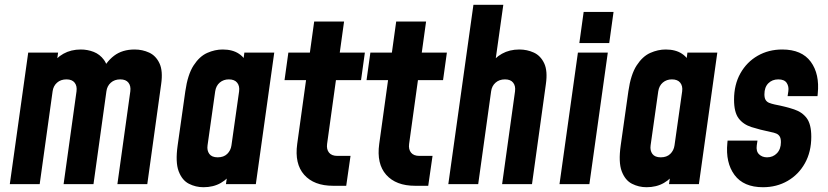

<svg xmlns="http://www.w3.org/2000/svg" viewBox="-20 -770 3461 803"><path d="M21 0 98 -550H223L211 -466L193 -495Q213.5 -527.5 245.2 -545.2Q277 -563 318 -563Q346 -563 371.8 -553Q397.5 -543 414.8 -519.5Q432 -496 434 -456L402 -464Q422.5 -510.5 457 -536.8Q491.5 -563 543 -563Q575.5 -563 603.8 -550Q632 -537 647 -505.2Q662 -473.5 654 -418L596 0H471L525 -388Q528 -410.5 517.2 -424.2Q506.5 -438 483 -438Q459 -438 443.5 -424.2Q428 -410.5 425 -388L371 0H246L300 -388Q303 -410.5 292.2 -424.2Q281.5 -438 258 -438Q234 -438 218.5 -424.2Q203 -410.5 200 -388L146 0Z M831 13Q798.5 13 770 -1.5Q741.5 -16 727.2 -53.8Q713 -91.5 723 -162L755 -388Q765 -458.5 789.8 -496.5Q814.5 -534.5 846.8 -548.8Q879 -563 911 -563Q952.5 -563 979.2 -545.2Q1006 -527.5 1017 -495L991 -466L1002 -550H1127L1050 0H925L937 -84L955 -55Q935 -23 903.8 -5Q872.5 13 831 13ZM890.5 -112Q915.5 -112 930.2 -126.2Q945 -140.5 948 -162L980 -388Q983 -410 972 -424Q961 -438 937 -438Q915 -438 899.2 -424.8Q883.5 -411.5 880 -388L848 -162Q845 -140.5 855.5 -126.2Q866 -112 890.5 -112Z M1373 7Q1293 7 1252.2 -39Q1211.5 -85 1223 -168L1260 -435H1170L1186 -550H1276L1294 -680H1419L1401 -550H1506L1490 -435H1385L1348 -168Q1345 -145.5 1356 -131.8Q1367 -118 1391 -118H1446L1428 7Z M1716 7Q1636 7 1595.2 -39Q1554.5 -85 1566 -168L1603 -435H1513L1529 -550H1619L1637 -680H1762L1744 -550H1849L1833 -435H1728L1691 -168Q1688 -145.5 1699 -131.8Q1710 -118 1734 -118H1789L1771 7Z M1855 0 1960 -750H2085L2045 -466L2027 -495Q2047.5 -527.5 2079.2 -545.2Q2111 -563 2152 -563Q2184.5 -563 2212.8 -550Q2241 -537 2256 -505.2Q2271 -473.5 2263 -418L2205 0H2080L2134 -388Q2137 -410.5 2126.2 -424.2Q2115.5 -438 2092 -438Q2068 -438 2052.5 -424.2Q2037 -410.5 2034 -388L1980 0Z M2320 0 2397 -550H2522L2445 0ZM2403 -590 2421 -720H2546L2528 -590Z M2684 13Q2651.5 13 2623 -1.5Q2594.5 -16 2580.2 -53.8Q2566 -91.5 2576 -162L2608 -388Q2618 -458.5 2642.8 -496.5Q2667.5 -534.5 2699.8 -548.8Q2732 -563 2764 -563Q2805.5 -563 2832.2 -545.2Q2859 -527.5 2870 -495L2844 -466L2855 -550H2980L2903 0H2778L2790 -84L2808 -55Q2788 -23 2756.8 -5Q2725.5 13 2684 13ZM2743.5 -112Q2768.5 -112 2783.2 -126.2Q2798 -140.5 2801 -162L2833 -388Q2836 -410 2825 -424Q2814 -438 2790 -438Q2768 -438 2752.2 -424.8Q2736.5 -411.5 2733 -388L2701 -162Q2698 -140.5 2708.5 -126.2Q2719 -112 2743.5 -112Z M3171 13Q3090 13 3052 -38.2Q3014 -89.5 3022 -172L3023 -182H3148L3145 -162Q3141.5 -137.5 3154.5 -124.8Q3167.5 -112 3188 -112Q3213 -112 3229.5 -129.2Q3246 -146.5 3246 -175.5Q3246 -191 3241 -199.2Q3236 -207.5 3226.5 -211.5Q3217 -215.5 3203 -218Q3157.5 -227.5 3123 -238.5Q3088.5 -249.5 3069.2 -275Q3050 -300.5 3050 -353Q3050 -416 3076.5 -463.2Q3103 -510.5 3148.8 -536.8Q3194.5 -563 3251.5 -563Q3333 -563 3370.8 -511.8Q3408.5 -460.5 3400 -378L3399 -368H3274L3277 -388Q3280 -408.5 3270.2 -423.2Q3260.5 -438 3235 -438Q3209.5 -438 3193.2 -421.5Q3177 -405 3177 -375.5Q3177 -360 3182.2 -351.8Q3187.5 -343.5 3197 -339.8Q3206.5 -336 3220 -333Q3267 -324 3301.2 -312.5Q3335.5 -301 3354.2 -275.5Q3373 -250 3373 -198Q3373 -135 3346.5 -87.5Q3320 -40 3274.2 -13.5Q3228.5 13 3171 13Z"/></svg>

Font: Mohave Light
Style: Bold Italic
Weight: 700
Italic angle: -8°
Version: Version 2.003